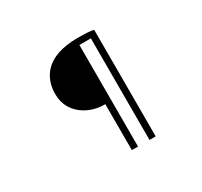

<svg xmlns="http://www.w3.org/2000/svg" viewBox="-165 -982 1329 1262"><g transform="rotate(-30 500.0 -350.5)"><path d="M487 -291H497V58H544V-713H631V58H678V-751C656 -756 622 -759 556 -759C307 -759 244 -626 245 -511C245 -362 379 -291 487 -291Z"/></g></svg>

Font: Noto Sans TC Light
Style: Regular
Weight: 300
Designer: Ryoko NISHIZUKA 西塚涼子 (kana, bopomofo & ideographs); Paul D. Hunt (Latin, Greek & Cyrillic); Sandoll Communications 산돌커뮤니
Foundry: Adobe
Version: Version 2.004;hotconv 1.0.118;makeotfexe 2.5.65603